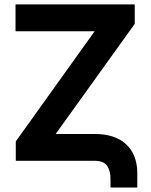

<svg xmlns="http://www.w3.org/2000/svg" viewBox="-20 -727 681 868"><path d="M50.2 -707H589.2V-619.2L231.6 -121.2H408.9Q470.5 -121.2 513.5 -99.8Q556.5 -78.3 578.9 -37.6Q601.2 3.2 600.7 59.1V120.9H479.5V85.2Q480.1 46 464.6 23Q449.1 0 408.9 0H51.4V-87.8L408 -585.8H50.2Z"/></svg>

Font: Pretendard JP Variable
Style: Regular
Weight: 400
Designer: Base glyphs from Inter by Rasmus Andersson; Hangul glyphs from Noto Sans CJK(Source Han Sans) by Jang Soo-young and Kang
Foundry: Kil Hyung-jin
Version: Version 1.307;Glyphs 3.2 (3192)